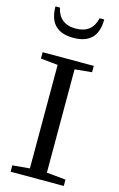

<svg xmlns="http://www.w3.org/2000/svg" viewBox="-137 -974 636 1029"><g transform="rotate(15 181.0 -459.0)"><path d="M36.6 -918H61.5Q69.8 -876.5 97.4 -853.8Q125 -831.1 170.9 -831.1Q262.2 -831.1 281.7 -918H307.1Q307.1 -779.8 171.9 -779.8Q36.6 -779.8 36.6 -918ZM33.7 0V-35.2L128.9 -43.9V-618.2L33.7 -627.9V-663.1H317.4V-627.9L222.7 -618.7V-45.4L328.6 -35.2V0Z"/></g></svg>

Font: Elstob 8pt
Style: Regular
Weight: 400
Designer: Peter S. Baker
Version: Version 1.015